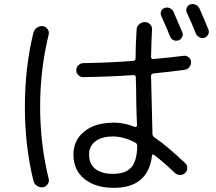

<svg xmlns="http://www.w3.org/2000/svg" viewBox="-20 -863 1040 923"><path d="M814.5 -805.7Q848.6 -727.5 856.4 -708Q861.3 -696.3 855.5 -684.6Q849.6 -672.9 837.9 -668.9Q808.6 -661.1 796.9 -689.5Q786.1 -717.8 754.9 -787.1Q750 -797.9 754.9 -809.6Q759.8 -821.3 772.5 -825.2Q785.2 -829.1 797.4 -823.2Q809.6 -817.4 814.5 -805.7ZM894.5 -841.8Q907.2 -845.7 919.9 -840.3Q932.6 -835 938.5 -823.2Q955.1 -786.1 982.4 -719.7Q986.3 -708 980.5 -696.8Q974.6 -685.5 962.9 -681.6Q950.2 -677.7 938 -684.1Q925.8 -690.4 920.9 -703.1Q905.3 -744.1 877.9 -802.7Q873 -813.5 877.9 -825.7Q882.8 -837.9 894.5 -841.8ZM523.4 -207Q468.8 -207 438.5 -183.6Q408.2 -160.2 408.2 -120.1Q408.2 -75.2 438 -51.3Q467.8 -27.3 523.4 -27.3Q584 -27.3 611.3 -58.6Q638.7 -89.8 639.6 -161.1Q639.6 -172.9 629.9 -177.7Q573.2 -207 523.4 -207ZM527.3 40Q438.5 40 385.7 -2.9Q333 -45.9 333 -120.1Q333 -189.5 385.7 -231.4Q438.5 -273.4 527.3 -273.4Q578.1 -273.4 627.9 -252.9Q631.8 -252 635.3 -253.9Q638.7 -255.9 638.7 -259.8Q637.7 -283.2 636.2 -325.7Q634.8 -368.2 634.8 -386.7Q634.8 -404.3 634.3 -439.5Q633.8 -474.6 632.8 -492.2Q632.8 -502 621.1 -502Q507.8 -494.1 379.9 -492.2Q366.2 -492.2 356.4 -502Q346.7 -511.7 346.7 -525.9Q346.7 -540 357.4 -549.8Q368.2 -559.6 381.8 -559.6Q506.8 -561.5 620.1 -570.3Q631.8 -570.3 631.8 -583Q631.8 -642.6 636.7 -720.7Q637.7 -736.3 649.4 -746.6Q661.1 -756.8 676.8 -756.8Q691.4 -756.8 701.7 -746.1Q711.9 -735.4 710.9 -719.7Q708 -675.8 706.1 -588.9Q706.1 -584 709.5 -581.1Q712.9 -578.1 716.8 -579.1Q809.6 -587.9 862.3 -594.7Q876 -596.7 886.7 -587.9Q897.5 -579.1 898.4 -566.4Q899.4 -552.7 890.6 -541Q881.8 -529.3 868.2 -527.3Q819.3 -520.5 716.8 -509.8Q706.1 -507.8 706.1 -498Q708 -442.4 709 -383.8Q710.9 -328.1 712.9 -219.7Q712.9 -209 721.7 -203.1Q782.2 -162.1 871.1 -78.1Q880.9 -68.4 880.4 -54.7Q879.9 -41 870.1 -31.2Q859.4 -21.5 845.2 -22Q831.1 -22.5 820.3 -32.2Q764.6 -85 720.7 -118.2Q712.9 -124 710.9 -115.2Q692.4 40 527.3 40ZM186.5 37.1Q170.9 39.1 157.7 30.3Q144.5 21.5 140.6 5.9Q99.6 -162.1 99.6 -350.1Q99.6 -538.1 140.6 -706.1Q144.5 -720.7 157.7 -730Q170.9 -739.3 186.5 -737.3Q200.2 -735.4 209 -722.7Q217.8 -710 213.9 -696.3Q172.9 -529.3 172.9 -350.1Q172.9 -170.9 213.9 -3.9Q217.8 9.8 209 22.5Q200.2 35.2 186.5 37.1Z"/></svg>

Font: Rounded-X Mgen+ 2m regular
Style: Regular
Weight: 400
Designer: [Source Han Sans]
Ryoko NISHIZUKA  (kana & ideographs); Paul D. Hunt (Latin, Greek & Cyrillic); Wenlong ZHANG  (bopomofo
Version: Version 1.059.20150602